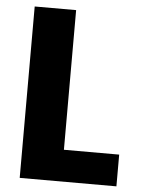

<svg xmlns="http://www.w3.org/2000/svg" viewBox="-52 -748 581 789"><g transform="rotate(5 239.0 -353.5)"><path d="M59.1 0V-707H230V-130.9H458V0Z"/></g></svg>

Font: Biathlonist
Style: Bold
Weight: 700
Designer: Go4gold
Foundry: Go4gold
Version: Version 3.010;FEAKit 1.0